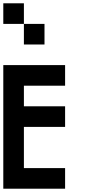

<svg xmlns="http://www.w3.org/2000/svg" viewBox="-20 -1145 540 1165"><path d="M0 0V-750H375V-625H125V-500H375V-375H125V-125H375V0ZM0 -1000V-1125H125V-1000ZM125 -875V-1000H250V-875Z"/></svg>

Font: Galmuri7 Regular
Style: Regular
Weight: 400
Designer: Lee Minseo (quiple)
Version: Version 2.399;hotconv 1.1.1;makeotfexe 2.6.0 DEVELOPMENT